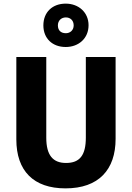

<svg xmlns="http://www.w3.org/2000/svg" viewBox="-20 -1028 726 1058"><path d="M342 -769C414 -769 468 -817 468 -889C468 -960 413 -1008 342 -1008C269 -1008 219 -961 219 -888C219 -816 269 -769 342 -769ZM343 -845C314 -845 299 -862 299 -888C299 -915 318 -932 343 -932C368 -932 386 -915 386 -888C386 -862 367 -845 343 -845ZM617 -263V-714H453V-270C453 -173 420 -130 344 -130C272 -130 235 -172 235 -269V-714H70V-260C70 -86 165 10 341 10C524 10 617 -93 617 -263Z"/></svg>

Font: Noto Sans Myanmar UI SemiCondensed ExtraBold
Style: Regular
Weight: 800
Width: 4
Designer: Monotype Design Team
Foundry: Monotype Imaging Inc.
Version: Version 2.103